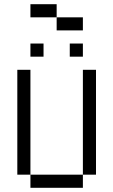

<svg xmlns="http://www.w3.org/2000/svg" viewBox="-20 -895 540 915"><path d="M187.5 -625V-687.5H125V-625ZM375 -625V-687.5H312.5V-625ZM375 -750V-812.5H250V-750ZM125 -62.5V0H375V-62.5ZM125 -62.5Q125 -62.5 125 -562.5H62.5Q62.5 -562.5 62.5 -62.5ZM375 -62.5H437.5Q437.5 -62.5 437.5 -562.5H375Q375 -562.5 375 -62.5ZM250 -812.5V-875H125V-812.5Z"/></svg>

Font: Unifont
Style: Regular
Weight: 500
Version: Version 13.0.05